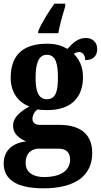

<svg xmlns="http://www.w3.org/2000/svg" viewBox="-27 -786 547 1041"><path d="M180 -616V-606H289C296 -650 315 -713 327 -753V-766H268C237 -723 196 -658 180 -616ZM208 235C388 235 473 162 473 43C473 -52 416 -109 294 -109H190C167 -109 149 -118 149 -142C149 -165 165 -186 178 -193C188 -190 216 -189 229 -189C364 -189 423 -262 423 -369C423 -427 401 -466 373 -494C381 -499 390 -504 403 -504C417 -504 435 -491 435 -460C484 -460 500 -488 500 -521C500 -553 478 -580 439 -580C394 -580 367 -552 339 -521C307 -539 275 -549 229 -549C92 -549 31 -482 31 -364C31 -282 75 -230 132 -209C80 -179 44 -149 44 -105C44 -57 81 -34 115 -19C41 -12 -7 31 -7 100C-7 188 64 235 208 235ZM227 -248C179 -248 166 -296 166 -364C166 -435 179 -489 227 -489C277 -489 287 -437 287 -365C287 -295 277 -248 227 -248ZM211 174C154 174 112 149 112 98C112 37 153 20 182 20H290C333 20 353 42 353 79C353 138 303 174 211 174Z"/></svg>

Font: Noto Serif Condensed ExtraBold
Style: Regular
Weight: 800
Width: 3
Designer: Monotype Design Team
Foundry: Monotype Imaging Inc.
Version: Version 2.013